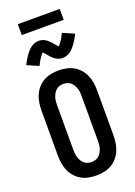

<svg xmlns="http://www.w3.org/2000/svg" viewBox="-205 -1206 910 1291"><g transform="rotate(-20 250.0 -560.5)"><path d="M250 8Q222 8 194.5 2.5Q167 -3 143 -16.5Q119 -30 100.5 -51Q82 -72 71 -97.5Q60 -123 55.5 -150Q51 -177 51 -205V-530Q51 -558 55.5 -585Q60 -612 71 -637.5Q82 -663 100.5 -684Q119 -705 143 -718.5Q167 -732 194.5 -737.5Q222 -743 250 -743Q278 -743 305.5 -737.5Q333 -732 357 -718.5Q381 -705 399.5 -684Q418 -663 429 -637.5Q440 -612 444.5 -585Q449 -558 449 -530V-205Q449 -177 444.5 -150Q440 -123 429 -97.5Q418 -72 399.5 -51Q381 -30 357 -16.5Q333 -3 305.5 2.5Q278 8 250 8ZM250 -88Q264 -88 277.5 -92Q291 -96 301.5 -105Q312 -114 319 -126Q326 -138 330.5 -151Q335 -164 336.5 -177.5Q338 -191 338 -205V-530Q338 -544 336.5 -557.5Q335 -571 330.5 -584Q326 -597 319 -609Q312 -621 301.5 -630Q291 -639 277.5 -643Q264 -647 250 -647Q236 -647 222.5 -643Q209 -639 198.5 -630Q188 -621 181 -609Q174 -597 169.5 -584Q165 -571 163.5 -557.5Q162 -544 162 -530V-205Q162 -191 163.5 -177.5Q165 -164 169.5 -151Q174 -138 181 -126Q188 -114 198.5 -105Q209 -96 222.5 -92Q236 -88 250 -88ZM307 -812Q302 -812 297.5 -812.5Q293 -813 288.5 -814Q284 -815 279.5 -816.5Q275 -818 270.5 -820Q266 -822 262 -824.5Q258 -827 254 -829.5Q250 -832 246.5 -835Q243 -838 239 -841.5Q235 -845 232 -848.5Q229 -852 226 -855.5Q223 -859 220.5 -861.5Q218 -864 214.5 -869Q211 -874 207 -878Q203 -882 200 -885.5Q197 -889 193 -892.5Q189 -896 189 -897H196Q196 -896 193 -893.5Q190 -891 186.5 -887.5Q183 -884 182 -882.5Q181 -881 179.5 -879Q178 -877 176.5 -875Q175 -873 173.5 -870.5Q172 -868 170 -865.5Q168 -863 166 -860Q164 -857 162 -853.5Q160 -850 158 -846.5Q156 -843 154 -839.5Q152 -836 150 -832Q148 -828 145.5 -823.5Q143 -819 141 -815L59 -851Q68 -869 77 -884Q86 -899 94.5 -911Q103 -923 112 -933.5Q121 -944 133.5 -954Q146 -964 161.5 -970Q177 -976 193 -976Q198 -976 202.5 -975.5Q207 -975 211.5 -974Q216 -973 220.5 -971.5Q225 -970 229.5 -968Q234 -966 238 -963.5Q242 -961 246 -958.5Q250 -956 253.5 -952.5Q257 -949 261 -945.5Q265 -942 268 -939Q271 -936 274 -932.5Q277 -929 279.5 -926.5Q282 -924 285.5 -919Q289 -914 293 -910Q297 -906 300 -902.5Q303 -899 307 -895.5Q311 -892 311 -891H304Q304 -892 307 -894Q310 -896 313.5 -900Q317 -904 318 -905.5Q319 -907 320.5 -908.5Q322 -910 323.5 -912.5Q325 -915 326.5 -917.5Q328 -920 330 -922.5Q332 -925 334 -928Q336 -931 338 -934Q340 -937 342 -940.5Q344 -944 346 -948Q348 -952 350 -956Q352 -960 354.5 -964Q357 -968 359 -973L441 -937Q432 -919 423 -904Q414 -889 405.5 -877Q397 -865 388 -854Q379 -843 366.5 -833.5Q354 -824 338.5 -818Q323 -812 307 -812ZM100 -1051V-1129H400V-1051Z"/></g></svg>

Font: Moesevka
Style: Bold
Weight: 700
Monospace: yes
Designer: Belleve Invis
Foundry: Belleve Invis
Version: Version 32.5.0; ttfautohint (v1.8.4)